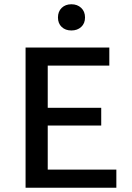

<svg xmlns="http://www.w3.org/2000/svg" viewBox="-20 -881 619 901"><path d="M526 0H100V-658H493V-573H204V-85H526ZM134 -292V-375H455V-292ZM315 -738Q287 -738 269.5 -754.5Q252 -771 252 -799Q252 -827 269.5 -844Q287 -861 315 -861Q343 -861 361 -844Q379 -827 379 -799Q379 -771 361 -754.5Q343 -738 315 -738Z"/></svg>

Font: Ysabeau SC SemiBold
Style: Regular
Weight: 600
Designer: Christian Thalmann (Catharsis Fonts)
Version: Version 2.001;gftools[0.9.30]; featfreeze: smcp